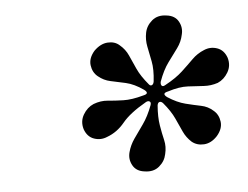

<svg xmlns="http://www.w3.org/2000/svg" viewBox="-35 -790 533 413"><g transform="rotate(-5 231.5 -583.5)"><path d="M262 -418Q244 -420 236.5 -433.5Q229 -447 233 -462Q237 -477 246 -490Q255 -503 266.5 -519Q278 -535 287 -559Q289 -565 285.5 -567Q282 -569 277 -566Q242 -546 226 -526.5Q210 -507 188 -499Q174 -493 159.5 -498Q145 -503 139 -520Q134 -537 142.5 -551.5Q151 -566 165 -572Q181 -578 196 -576.5Q211 -575 229.5 -574.5Q248 -574 273 -581Q288 -584 276 -593Q256 -607 238 -611Q220 -615 205.5 -618Q191 -621 179 -631Q168 -640 166 -655.5Q164 -671 177 -686Q191 -700 206.5 -701Q222 -702 232 -693Q244 -683 250 -669.5Q256 -656 263.5 -639.5Q271 -623 287 -604Q290 -600 293.5 -601.5Q297 -603 298 -609Q301 -635 297.5 -652.5Q294 -670 291 -685Q288 -700 291 -715Q294 -730 306.5 -740.5Q319 -751 338 -748Q356 -746 363.5 -732.5Q371 -719 367 -704Q364 -689 354.5 -676Q345 -663 333.5 -647.5Q322 -632 313 -607Q312 -601 314.5 -598.5Q317 -596 322 -599Q346 -612 360 -625Q374 -638 385.5 -649.5Q397 -661 412 -667Q426 -673 440.5 -668Q455 -663 461 -646Q466 -629 457.5 -614.5Q449 -600 435 -594Q420 -589 404.5 -590Q389 -591 370.5 -592Q352 -593 327 -585Q312 -582 324 -573Q344 -560 362 -555.5Q380 -551 395 -548Q410 -545 421 -535Q432 -526 434 -510.5Q436 -495 423 -480Q410 -466 394.5 -465Q379 -464 368 -473Q357 -483 351 -496Q345 -509 337.5 -525.5Q330 -542 314 -561Q310 -565 306.5 -564Q303 -563 302 -557Q300 -532 303 -514Q306 -496 309.5 -481.5Q313 -467 309 -451Q306 -436 293.5 -425.5Q281 -415 262 -418Z"/></g></svg>

Font: Instrument Serif
Style: Italic
Weight: 400
Italic angle: -13°
Designer: Rodrigo Fuenzalida
Foundry: fragTYPE
Version: Version 1.000; ttfautohint (v1.8.4.7-5d5b);gftools[0.9.27]